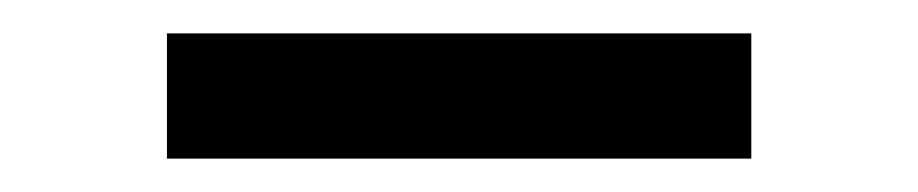

<svg xmlns="http://www.w3.org/2000/svg" viewBox="-20 -695 550 115"><path d="M80 -600V-675H430V-600Z"/></svg>

Font: jost-mod-400
Style: Regular
Weight: 400
Version: Version 3.200; ttfautohint (v0.97) -l 8 -r 50 -G 200 -x 14 -